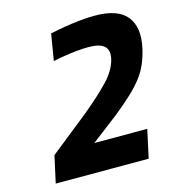

<svg xmlns="http://www.w3.org/2000/svg" viewBox="-102 -760 783 848"><g transform="rotate(-15 290.0 -336.0)"><path d="M49 0 76 -123 249 -261Q328 -326 372.5 -373Q417 -420 428 -468Q437 -506 417 -525.5Q397 -545 343 -545Q317 -545 288.5 -542Q260 -539 236 -535Q208 -531 181 -525L201 -646Q234 -653 269 -659Q299 -664 335.5 -668Q372 -672 407 -672Q513 -672 553.5 -620.5Q594 -569 573 -476Q564 -438 551 -408Q538 -378 516.5 -350Q495 -322 463 -292Q431 -262 384 -224L260 -129H502L474 0Z"/></g></svg>

Font: Panefresco 999wt
Style: Italic
Weight: 900
Version: Version 1.001